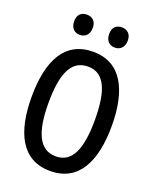

<svg xmlns="http://www.w3.org/2000/svg" viewBox="-167 -1010 897 1114"><g transform="rotate(20 281.5 -453.0)"><path d="M389 -791C421 -791 447 -812 447 -855C447 -897 421 -916 389 -916C357 -916 332 -898 332 -855C332 -812 357 -791 389 -791ZM173 -791C205 -791 231 -812 231 -855C231 -897 205 -916 173 -916C141 -916 116 -898 116 -855C116 -812 141 -791 173 -791ZM281 10C457 10 529 -139 529 -358C529 -577 456 -726 282 -726C110 -726 34 -586 34 -358C34 -140 105 10 281 10ZM283 -81C180 -81 138 -181 138 -358C138 -535 177 -635 283 -635C385 -635 425 -536 425 -358C425 -181 386 -81 283 -81Z"/></g></svg>

Font: Noto Sans Mono SemiCondensed Medium
Style: Regular
Weight: 500
Width: 4
Designer: Monotype Design Team
Foundry: Monotype Imaging Inc.
Version: Version 2.014